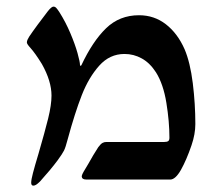

<svg xmlns="http://www.w3.org/2000/svg" viewBox="-20 -548 678 586"><path d="M72.8 -401.9Q62 -413.6 62 -418.5Q62 -422.4 64.2 -427.2Q66.4 -432.1 69.3 -436.5Q78.1 -449.7 95 -472.7Q111.8 -495.6 126 -513.7Q137.2 -527.8 143.1 -527.8Q147.9 -527.8 151.6 -523.9Q155.3 -520 161.1 -511.2Q180.2 -481 194.6 -447Q209 -413.1 216.6 -386Q224.1 -358.9 224.1 -350.1Q224.1 -347.2 225.6 -347.2Q227.5 -347.2 228.5 -349.1Q262.7 -421.9 303.7 -461.7Q344.7 -501.5 404.3 -501.5Q450.7 -501.5 486.3 -473.9Q522 -446.3 543.5 -397.5Q560.5 -357.4 568.4 -294.2Q576.2 -231 576.2 -169.4Q576.2 -138.7 564.5 -104.5Q549.3 -60.1 532.5 -30Q515.6 0 499.5 0H244.1Q236.8 0 233.2 -2.4Q229.5 -4.9 229.5 -10.7Q230 -12.7 231.4 -16.6Q232.9 -20.5 234.9 -23.4L249.5 -47.9Q264.6 -75.2 279.8 -98.6Q287.1 -108.4 292.5 -111.6Q297.9 -114.7 304.7 -114.7H481.4Q489.3 -114.7 493.2 -117.2Q497.1 -119.6 497.1 -127.9Q497.1 -176.8 487.8 -234.1Q478.5 -291.5 456.1 -327.1Q437.5 -356 412.8 -369.6Q388.2 -383.3 359.9 -383.3Q314.9 -383.3 283 -347.7Q251 -312 229.7 -257.8Q208.5 -203.6 186.5 -122.6Q180.2 -98.1 175.3 -88.4Q170.4 -78.6 155.8 -58.6Q134.8 -30.3 102.1 5.9Q95.2 12.7 90.6 15.6Q85.9 18.6 81.5 18.6Q78.6 18.6 76.9 16.4Q75.2 14.2 75.2 9.8Q75.2 0.5 80.6 -20Q85.9 -40.5 97.7 -79.6Q116.7 -145 127 -186.5Q137.2 -228 137.2 -256.3Q137.2 -300.3 107.9 -352.5Q87.4 -385.7 72.8 -401.9Z"/></svg>

Font: David Libre Medium
Style: Regular
Weight: 500
Version: Version 1.000